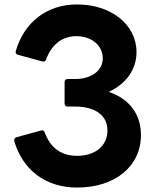

<svg xmlns="http://www.w3.org/2000/svg" viewBox="-20 -793 709 865"><path d="M327 52C498 52 615 -43 615 -185C615 -281 560 -349 470 -379C548 -415 595 -480 595 -558C595 -682 481 -773 327 -773C191 -773 89 -693 51 -563C49 -553 53 -548 62 -546L171 -516C180 -514 185 -517 188 -526C211 -588 256 -630 324 -630C393 -630 443 -588 443 -530C443 -475 392 -437 318 -437H285C276 -437 271 -432 271 -423V-327C271 -318 276 -313 285 -313H318C406 -313 464 -275 464 -206C464 -136 410 -91 327 -91C250 -91 205 -133 182 -195C180 -202 175 -206 169 -206L165 -205L55 -175C48 -173 44 -169 44 -162V-158C82 -28 185 52 327 52Z"/></svg>

Font: LINE Seed JP_OTF Bold
Style: Regular
Weight: 700
Designer: LINE & Fontrix & Fontworks
Version: Version 1.009